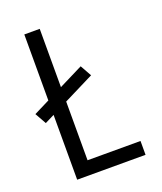

<svg xmlns="http://www.w3.org/2000/svg" viewBox="-136 -824 772 913"><g transform="rotate(-20 250.0 -367.5)"><path d="M96 0V-328L48 -304L16 -361L96 -401V-735H174V-440L296 -501L328 -444L174 -367V-70H442V0Z"/></g></svg>

Font: Iosevka MaddieWtf
Style: Regular
Weight: 400
Monospace: yes
Designer: Belleve Invis
Foundry: Belleve Invis
Version: Version 31.3.0; ttfautohint (v1.8.3)